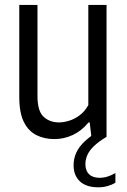

<svg xmlns="http://www.w3.org/2000/svg" viewBox="-20 -563 522 790"><path d="M203.7 9.3Q163 9.3 130.3 -6.8Q97.6 -22.8 78.4 -60.6Q59.3 -98.5 59.3 -164V-542.6H134.2V-167.2Q134.2 -106 159.3 -82.7Q184.3 -59.3 223.2 -59.3Q241.5 -59.3 263.9 -66.1Q286.3 -72.8 307.5 -88.5Q328.7 -104.1 343.4 -130.5V-542.6H418.4V0L356.2 1.3L349.1 -59H344Q315.9 -24.5 279.5 -7.6Q243 9.3 203.7 9.3ZM383.9 207.7Q335.3 207.7 309 183.5Q282.8 159.2 282.8 116.8Q282.8 89.6 293.8 65.3Q304.8 41 329.2 18Q353.5 -5 393.6 -28.2L418.4 0Q385.9 19.5 366.8 37.9Q347.8 56.2 339.6 74.6Q331.4 93 331.4 112.5Q331.4 139.4 346.5 154Q361.7 168.6 389.8 168.6Q406.3 168.6 422.6 163.5Q439 158.4 454.8 148.9V189Q440.4 197.6 422.2 202.7Q404.1 207.7 383.9 207.7Z"/></svg>

Font: Encode Sans Condensed Thin
Style: Regular
Weight: 100
Width: 3
Designer: Multiple Designers
Foundry: Impallari Type
Version: Version 3.002